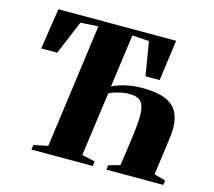

<svg xmlns="http://www.w3.org/2000/svg" viewBox="-105 -872 1114 1001"><g transform="rotate(15 452.0 -371.5)"><path d="M144.5 0 148 -25.5 224.5 -41.5 315.5 -711 220 -705 143.5 -522.5H57.5L91 -743H726.5L696.5 -523H620L590 -705L499 -711L460 -425.5Q494 -442 535.2 -451Q576.5 -460 619 -460Q702 -460 747.5 -440Q793 -420 811.2 -384.2Q829.5 -348.5 829.5 -300.5Q829.5 -284 828 -266.5Q826.5 -249 824 -231.5L798 -42L859.5 -24.5L856 0H549.5L552 -24.5L614 -42L631.5 -165.5Q638.5 -213.5 642.2 -250.5Q646 -287.5 646 -315Q646 -351 638.2 -372.2Q630.5 -393.5 612 -403Q593.5 -412.5 562.5 -412.5Q545 -412.5 524.8 -408.8Q504.5 -405 486 -399.2Q467.5 -393.5 455.5 -386.5L408 -41.5L478.5 -25.5L476 0Z"/></g></svg>

Font: Merriweather 120pt Black
Style: Italic
Weight: 900
Italic angle: -7.8°
Version: Version 2.101